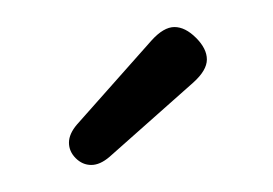

<svg xmlns="http://www.w3.org/2000/svg" viewBox="-20 -576 202 142"><path d="M92 -546Q101 -556 109 -556Q117 -556 125 -548Q133 -540 133 -532Q133 -524 123 -515L61 -460Q54 -454 47.5 -454Q41 -454 36 -459Q31 -464 31 -470.5Q31 -477 37 -484Z"/></svg>

Font: Flamenco
Style: Regular
Weight: 400
Designer: Luciano Vergara
Foundry: Luciano Vergara
Version: Version 1.003